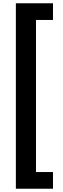

<svg xmlns="http://www.w3.org/2000/svg" viewBox="-20 -793 384 1174"><path d="M304 361V259H200V-671H304V-773H77V361Z"/></svg>

Font: Noto Sans Telugu Condensed
Style: Bold
Weight: 700
Width: 3
Designer: Jelle Bosma - Monotype Design Team
Foundry: Monotype Imaging Inc.
Version: Version 2.005